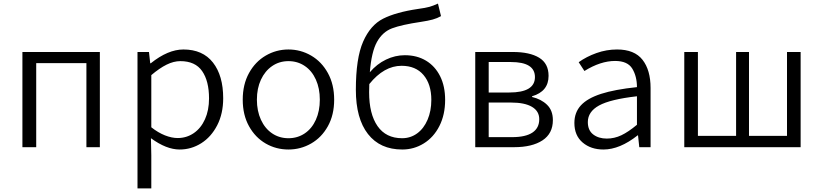

<svg xmlns="http://www.w3.org/2000/svg" viewBox="-20 -821 4592 1071"><path d="M105 -531H537V0H462V-469H182V0H105Z M747 -531H811L818 -468H821Q917 -545 1003 -545Q1111 -545 1168 -472Q1225 -399 1225 -273Q1225 -187 1191.5 -122Q1158 -57 1102.5 -22Q1047 13 982 13Q908 13 822 -50L824 45V230H747ZM1146 -272Q1146 -369 1107.5 -424.5Q1069 -480 986 -480Q949 -480 909.5 -460.5Q870 -441 824 -402V-111Q862 -81 900 -66Q938 -51 971 -51Q1021 -51 1061 -78.5Q1101 -106 1123.5 -156Q1146 -206 1146 -272Z M1334 -265Q1334 -350 1369 -413.5Q1404 -477 1462.5 -511Q1521 -545 1589 -545Q1657 -545 1715.5 -511Q1774 -477 1809 -413.5Q1844 -350 1844 -265Q1844 -180 1809 -117Q1774 -54 1715.5 -20.5Q1657 13 1589 13Q1520 13 1462 -20.5Q1404 -54 1369 -117Q1334 -180 1334 -265ZM1764 -265Q1764 -328 1742 -377Q1720 -426 1680 -453Q1640 -480 1589 -480Q1538 -480 1498 -452.5Q1458 -425 1435.5 -376.5Q1413 -328 1413 -265Q1413 -202 1435.5 -153Q1458 -104 1498 -77Q1538 -50 1589 -50Q1640 -50 1680 -77Q1720 -104 1742 -153Q1764 -202 1764 -265Z M1965 -320Q1965 -496 2005.5 -588.5Q2046 -681 2117.5 -717Q2189 -753 2311 -771Q2355 -777 2376 -783Q2397 -789 2423 -801L2440 -731Q2419 -719 2393.5 -712Q2368 -705 2328 -699Q2220 -683 2167 -663Q2114 -643 2083 -587.5Q2052 -532 2043 -418Q2082 -464 2133 -488.5Q2184 -513 2238 -513Q2306 -513 2356.5 -482.5Q2407 -452 2435 -396Q2463 -340 2463 -264Q2463 -181 2431 -118Q2399 -55 2344 -21Q2289 13 2224 13Q2100 13 2032.5 -73.5Q1965 -160 1965 -320ZM2223 -50Q2270 -50 2307 -77Q2344 -104 2365 -153Q2386 -202 2386 -264Q2386 -351 2342.5 -402.5Q2299 -454 2220 -454Q2122 -454 2040 -352L2039 -307Q2039 -185 2086 -117.5Q2133 -50 2223 -50Z M2631 -531H2841Q2935 -531 2987.5 -499Q3040 -467 3040 -398Q3040 -311 2948 -284V-280Q2999 -268 3031.5 -236.5Q3064 -205 3064 -151Q3064 -76 3006 -38Q2948 0 2848 0H2631ZM2964 -391Q2964 -475 2830 -475H2706V-305H2821Q2964 -305 2964 -391ZM2988 -156Q2988 -201 2947.5 -225Q2907 -249 2830 -249H2706V-56H2836Q2912 -56 2950 -81.5Q2988 -107 2988 -156Z M3184 -135Q3184 -194 3220.5 -233.5Q3257 -273 3333 -297.5Q3409 -322 3533 -335Q3533 -395 3507 -438Q3481 -481 3411 -481Q3330 -481 3240 -425L3208 -474Q3251 -505 3307 -525Q3363 -545 3422 -545Q3519 -545 3564 -487.5Q3609 -430 3609 -330V0H3546L3539 -66H3537Q3437 13 3346 13Q3276 13 3230 -26Q3184 -65 3184 -135ZM3533 -125V-284Q3384 -267 3321.5 -232.5Q3259 -198 3259 -140Q3259 -94 3289 -71Q3319 -48 3365 -48Q3407 -48 3446 -66.5Q3485 -85 3533 -125Z M3797 -531H3873V-63H4086V-531H4158V-63H4370V-531H4446V0H3797Z"/></svg>

Font: Nebula Sans Book
Style: Regular
Weight: 400
Designer: Paul D. Hunt for Adobe (as Source Sans)
Foundry: Nebula Entertainment & Broadcasting LLC
Version: Version 1.010